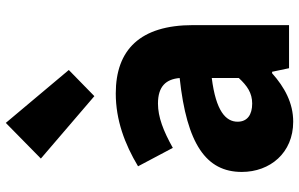

<svg xmlns="http://www.w3.org/2000/svg" viewBox="-200 -792 1007 646"><g transform="rotate(-90 303.0 -469.5)"><path d="M216 14C279 14 332 -15 379 -57H384L396 0H541V-323C541 -501 458 -583 311 -583C222 -583 141 -553 66 -508L128 -391C185 -423 232 -441 277 -441C335 -441 359 -414 363 -368C141 -344 47 -279 47 -159C47 -64 111 14 216 14ZM277 -124C240 -124 216 -140 216 -173C216 -213 252 -246 363 -260V-169C337 -141 313 -124 277 -124ZM302 -655 390 -741 212 -953 92 -835Z"/></g></svg>

Font: Source Han Sans HK Heavy
Style: Regular
Weight: 900
Designer: Ryoko NISHIZUKA 西塚涼子 (kana, bopomofo & ideographs); Paul D. Hunt (Latin, Greek & Cyrillic); Sandoll Communications 산돌커뮤니
Foundry: Adobe
Version: Version 2.000;hotconv 1.0.107;makeotfexe 2.5.65593